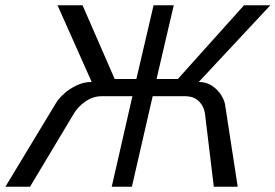

<svg xmlns="http://www.w3.org/2000/svg" viewBox="-40 -710 1047 730"><path d="M172.4 -317.4Q181.6 -333.5 202.1 -352.5Q222.7 -371.6 250.7 -385Q278.8 -398.4 308.6 -398.4L178.7 -689.9H273.9L396 -409.7H478.5L543.9 -689.9H620.6L555.2 -409.7H636.2L887.7 -689.9H987.8L715.8 -398.4Q744.6 -398.4 766.6 -383.5Q788.6 -368.7 801.3 -347.9Q814 -327.1 815.9 -311L863.8 0H772.9L739.3 -278.3Q735.8 -305.2 716.6 -324.7Q697.3 -344.2 663.1 -344.2H540.5L461.4 0H384.8L463.4 -344.2H347.2Q312.5 -344.2 283 -323Q253.4 -301.8 236.8 -271.5L74.2 0H-19.5Z"/></svg>

Font: Acari Sans
Style: Italic
Weight: 400
Italic angle: -13°
Designer: Alfredo Marco Pradil and Stefan Peev
Foundry: Hanken Design Co.
Version: Version 1.045;January 11, 2019;FontCreator 11.5.0.2425 64-bi